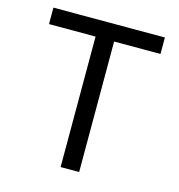

<svg xmlns="http://www.w3.org/2000/svg" viewBox="-108 -823 856 918"><g transform="rotate(15 320.0 -364.0)"><path d="M43.9 -646V-727.5H595.7V-646H366.2V0H274.4V-646Z"/></g></svg>

Font: Inter 17pt
Style: Regular
Weight: 400
Version: Version 4.001;git-66647c0bb